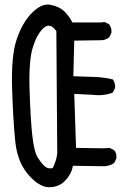

<svg xmlns="http://www.w3.org/2000/svg" viewBox="-20 -802 540 827"><path d="M181.6 3.9Q138.7 -3.9 96.7 -56.2Q54.7 -108.4 45.9 -191.4Q37.1 -274.4 32.2 -417Q27.3 -559.6 51.8 -632.3Q76.2 -705.1 118.2 -747.1Q160.2 -789.1 198.2 -781.2Q236.3 -773.4 257.3 -752.9Q278.3 -732.4 292 -705.1H413.1L430.7 -707L450.2 -697.3Q461.9 -681.6 460 -660.2L450.2 -640.6Q436.5 -630.9 420.9 -628.9L299.8 -627L295.9 -473.6Q338.9 -471.7 382.8 -470.7Q426.8 -469.7 465.8 -460Q477.5 -444.3 475.6 -422.9L465.8 -403.3Q426.8 -387.7 379.9 -393.6L299.8 -397.5L307.6 -165L424.8 -163.1L452.1 -165L471.7 -155.3Q483.4 -141.6 481.4 -120.1L471.7 -99.6Q454.1 -87.9 430.7 -85.9L293.9 -87.9Q288.1 -50.8 258.3 -21.5Q228.5 7.8 181.6 3.9ZM207 -78.1Q222.7 -108.4 226.6 -141.6L222.7 -668Q195.3 -707 167 -680.7Q138.7 -654.3 121.1 -597.2Q103.5 -540 107.4 -415Q111.3 -290 119.1 -218.8Q127 -147.5 143.1 -122.6Q159.2 -97.7 173.3 -85.4Q187.5 -73.2 207 -78.1Z"/></svg>

Font: NaikaiFont
Style: Regular-Lite
Weight: 400
Version: Version 1.67